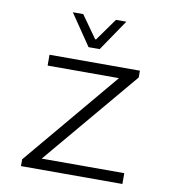

<svg xmlns="http://www.w3.org/2000/svg" viewBox="-81 -784 761 854"><g transform="rotate(10 300.0 -357.0)"><path d="M274.9 -573.2 179.2 -713.9H226.1L297.9 -612.8H301.8L374 -713.9H420.9L325.2 -573.2ZM70.8 0V-30.8L432.1 -460.9H109.9V-509.8H518.1V-479L155.8 -48.8H528.8V0Z"/></g></svg>

Font: Office Code Pro Light
Style: Regular
Weight: 300
Designer: Nathan Rutzky & Paul D. Hunt
Foundry: Adobe Systems Incorporated
Version: Version 1.004;PS 001.004;hotconv 1.0.70;makeotf.lib2.5.58329